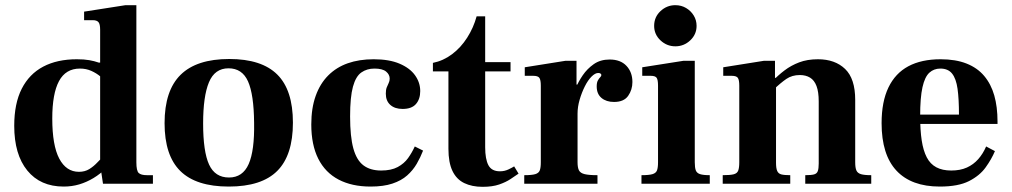

<svg xmlns="http://www.w3.org/2000/svg" viewBox="-20 -710 3911 742"><path d="M226 11Q136 11 85.5 -51Q35 -113 35 -224Q35 -310 64 -367Q93 -424 147 -452.5Q201 -481 277 -481Q305 -481 325 -477.5Q345 -474 362 -468Q379 -462 396 -456V-389Q384 -401 368.5 -414Q353 -427 333 -436Q313 -445 289 -445Q234 -445 208 -396.5Q182 -348 182 -252Q182 -148 209 -97Q236 -46 285 -46Q308 -46 325 -56.5Q342 -67 356.5 -82.5Q371 -98 386 -111L391 -61Q368 -38 341.5 -22Q315 -6 286.5 2.5Q258 11 226 11ZM378 0 367 -74V-595Q367 -617 360.5 -624.5Q354 -632 339 -632H305V-665L465 -690H507V-83Q507 -50 516 -41.5Q525 -33 548 -33H571V0ZM359 -453V-468H394V-453Z M864 11Q738 11 677 -49Q616 -109 616 -234Q616 -360 678 -421Q740 -482 866 -482Q991 -482 1051.5 -422Q1112 -362 1112 -236Q1112 -110 1051.5 -49.5Q991 11 864 11ZM865 -24Q918 -24 941 -76Q964 -128 962 -236Q961 -345 938.5 -395.5Q916 -446 863 -446Q810 -446 787.5 -392Q765 -338 765 -233Q765 -124 788 -74Q811 -24 865 -24Z M1412 11Q1340 11 1288.5 -16Q1237 -43 1210 -96.5Q1183 -150 1183 -229Q1183 -292 1200 -339.5Q1217 -387 1248.5 -418.5Q1280 -450 1324 -465.5Q1368 -481 1424 -481Q1484 -481 1524 -464Q1564 -447 1584 -419Q1604 -391 1604 -358Q1604 -327 1587.5 -308Q1571 -289 1536 -289Q1506 -289 1488.5 -304.5Q1471 -320 1471 -348Q1471 -363 1474.5 -372Q1478 -381 1482 -389Q1486 -397 1486 -406Q1486 -422 1472 -433.5Q1458 -445 1427 -445Q1398 -445 1376.5 -430Q1355 -415 1344 -375Q1333 -335 1333 -260Q1333 -182 1345.5 -136.5Q1358 -91 1384.5 -71Q1411 -51 1453 -51Q1492 -51 1517 -64.5Q1542 -78 1557 -99Q1572 -120 1583 -144L1615 -128Q1605 -102 1590.5 -77Q1576 -52 1553.5 -32Q1531 -12 1496.5 -0.5Q1462 11 1412 11Z M1845 12Q1804 12 1774 -2.5Q1744 -17 1728.5 -49.5Q1713 -82 1713 -135V-434H1653V-467Q1693 -475 1727 -500.5Q1761 -526 1785.5 -564.5Q1810 -603 1822 -647H1855V-470H1953V-434H1855V-141Q1855 -95 1867.5 -71.5Q1880 -48 1912 -48Q1930 -48 1945.5 -55.5Q1961 -63 1967 -67L1984 -39Q1971 -30 1953 -18Q1935 -6 1909 3Q1883 12 1845 12Z M2006 0V-33Q2035 -33 2048.5 -37Q2062 -41 2066 -51.5Q2070 -62 2070 -83V-379Q2070 -401 2064.5 -409Q2059 -417 2041 -417H2008V-450L2165 -475H2208V-383H2212V-83Q2212 -62 2217.5 -51.5Q2223 -41 2239.5 -37Q2256 -33 2289 -33V0ZM2192 -270V-334Q2196 -347 2205.5 -370.5Q2215 -394 2232 -419Q2249 -444 2274.5 -462Q2300 -480 2336 -480Q2378 -480 2401 -455.5Q2424 -431 2424 -393Q2424 -363 2407.5 -339.5Q2391 -316 2353 -316Q2323 -316 2304.5 -331.5Q2286 -347 2286 -376Q2286 -391 2290.5 -399Q2295 -407 2299.5 -411.5Q2304 -416 2304 -420Q2304 -423 2301 -425.5Q2298 -428 2292 -428Q2280 -428 2266 -414Q2252 -400 2240 -376Q2228 -352 2220 -324.5Q2212 -297 2212 -271Z M2459 0V-33Q2488 -33 2501.5 -37Q2515 -41 2519 -51.5Q2523 -62 2523 -83V-379Q2523 -402 2517.5 -409.5Q2512 -417 2495 -417H2462V-450L2621 -475H2665V-83Q2665 -62 2669 -51.5Q2673 -41 2685.5 -37Q2698 -33 2723 -33V0ZM2590 -531Q2557 -531 2532.5 -554Q2508 -577 2508 -610Q2508 -644 2532.5 -667Q2557 -690 2590 -690Q2613 -690 2631.5 -679Q2650 -668 2661 -650Q2672 -632 2672 -610Q2672 -577 2647.5 -554Q2623 -531 2590 -531Z M3092 0V-33Q3115 -33 3126 -36Q3137 -39 3140.5 -49Q3144 -59 3144 -78V-318Q3144 -355 3135.5 -377.5Q3127 -400 3110.5 -410Q3094 -420 3071 -420Q3041 -420 3019 -405Q2997 -390 2970 -364L2967 -398Q2987 -419 3012 -438Q3037 -457 3068.5 -469Q3100 -481 3141 -481Q3207 -481 3246 -443.5Q3285 -406 3285 -324V-83Q3285 -62 3289.5 -51.5Q3294 -41 3307 -37Q3320 -33 3347 -33V0ZM2773 0V-33Q2802 -33 2815.5 -36.5Q2829 -40 2833 -51Q2837 -62 2837 -83V-379Q2837 -401 2831.5 -409Q2826 -417 2808 -417H2775V-450L2932 -475H2975V-409H2979V-81Q2979 -60 2983.5 -49.5Q2988 -39 2999.5 -36Q3011 -33 3034 -33V0Z M3612 11Q3502 11 3444.5 -50.5Q3387 -112 3387 -234Q3387 -317 3413.5 -372Q3440 -427 3490.5 -454Q3541 -481 3615 -481Q3673 -481 3715 -464.5Q3757 -448 3783.5 -416.5Q3810 -385 3822.5 -341Q3835 -297 3835 -240V-231H3472V-267H3686Q3686 -328 3680.5 -367Q3675 -406 3659.5 -425.5Q3644 -445 3614 -445Q3589 -445 3571.5 -429Q3554 -413 3545 -373Q3536 -333 3536 -262Q3536 -207 3542 -167.5Q3548 -128 3561.5 -102Q3575 -76 3598.5 -63.5Q3622 -51 3656 -51Q3691 -51 3716.5 -62.5Q3742 -74 3760.5 -95Q3779 -116 3791 -144L3825 -126Q3812 -95 3789 -63Q3766 -31 3724.5 -10Q3683 11 3612 11Z"/></svg>

Font: Frank Ruhl Libre
Style: Bold
Weight: 700
Designer: Yanek Iontef
Foundry: Fontef
Version: Version 6.004